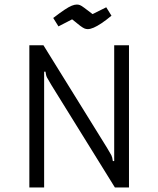

<svg xmlns="http://www.w3.org/2000/svg" viewBox="-20 -824 696 844"><path d="M109 0V-625H171L450 -175Q465 -150 469.5 -141.5Q474 -133 476 -116H482V-625H547V0H485L206 -450Q191 -475 186.5 -483.5Q182 -492 180 -509H174V0ZM366 -696Q358 -696 351 -699Q344 -702 332 -711Q320 -720 297 -739L237 -708L214 -745Q244 -768 263.5 -781Q283 -794 295.5 -799Q308 -804 318 -804Q325 -804 331.5 -801.5Q338 -799 350 -790Q362 -781 387 -762L447 -792L470 -755Q446 -735 426.5 -722Q407 -709 392 -702.5Q377 -696 366 -696Z"/></svg>

Font: Changa ExtraLight ExtraLight
Style: Regular
Weight: 250
Version: Version 3.002; ttfautohint (v1.8.2)